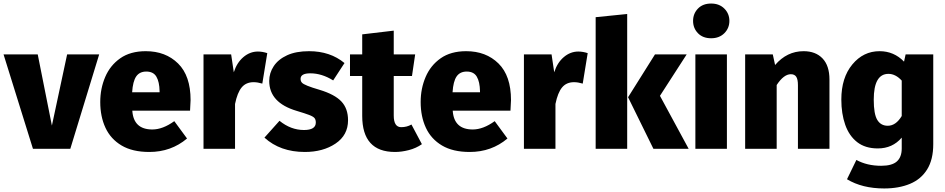

<svg xmlns="http://www.w3.org/2000/svg" viewBox="-30 -840 5338 1084"><path d="M367 0H156L-10 -533H183L263 -131L349 -533H530Z M813 18Q718 18 656.5 -18.5Q595 -55 565.5 -118.5Q536 -182 536 -264Q536 -340 564 -405.5Q592 -471 649 -511Q706 -551 793 -551Q905 -551 975.5 -481.5Q1046 -412 1046 -275L1043 -215H717Q724 -109 830 -109Q889 -109 954 -156L1026 -58Q936 18 813 18ZM871 -319V-325Q870 -378 853 -407Q836 -436 796 -436Q758 -436 739 -408.5Q720 -381 716 -319Z M1297 0H1119V-533H1275L1290 -432Q1307 -486 1344 -517.5Q1381 -549 1426 -549Q1452 -549 1479 -540L1451 -368Q1424 -376 1402 -376Q1359 -376 1334.5 -346.5Q1310 -317 1297 -253Z M1691 18Q1552 18 1463 -63L1548 -158Q1612 -106 1686 -106Q1753 -106 1753 -148Q1753 -164 1746 -173Q1739 -182 1715.5 -191Q1692 -200 1645 -214Q1490 -260 1490 -383Q1490 -428 1515.5 -466.5Q1541 -505 1591 -528Q1641 -551 1715 -551Q1834 -551 1915 -484L1851 -386Q1787 -426 1722 -426Q1667 -426 1667 -395Q1667 -381 1675 -373Q1688 -358 1774 -333Q1860 -307 1897.5 -267Q1935 -227 1935 -161Q1935 -77 1864.5 -29.5Q1794 18 1691 18Z M2200 18Q2015 18 2015 -186V-411H1946V-533H2015V-646L2193 -667V-533H2314L2296 -411H2193V-188Q2193 -122 2235 -122Q2267 -122 2293 -137L2352 -26Q2319 -3 2278 7.5Q2237 18 2200 18Z M2622 18Q2527 18 2465.5 -18.5Q2404 -55 2374.5 -118.5Q2345 -182 2345 -264Q2345 -340 2373 -405.5Q2401 -471 2458 -511Q2515 -551 2602 -551Q2714 -551 2784.5 -481.5Q2855 -412 2855 -275L2852 -215H2526Q2533 -109 2639 -109Q2698 -109 2763 -156L2835 -58Q2745 18 2622 18ZM2680 -319V-325Q2679 -378 2662 -407Q2645 -436 2605 -436Q2567 -436 2548 -408.5Q2529 -381 2525 -319Z M3106 0H2928V-533H3084L3099 -432Q3116 -486 3153 -517.5Q3190 -549 3235 -549Q3261 -549 3288 -540L3260 -368Q3233 -376 3211 -376Q3168 -376 3143.5 -346.5Q3119 -317 3106 -253Z M3511 0H3333V-743L3511 -761ZM3858 0H3659L3516 -291L3668 -533H3847L3696 -299Z M3985 -624Q3938 -624 3910.5 -652.5Q3883 -681 3883 -722Q3883 -763 3910.5 -791.5Q3938 -820 3985 -820Q4031 -820 4059.5 -791.5Q4088 -763 4088 -722Q4088 -681 4059.5 -652.5Q4031 -624 3985 -624ZM4074 0H3896V-533H4074Z M4653 0H4475V-359Q4475 -392 4465.5 -406.5Q4456 -421 4435 -421Q4395 -421 4355 -360V0H4177V-533H4333L4346 -473Q4413 -551 4507 -551Q4575 -551 4614 -510Q4653 -469 4653 -391Z M4962 224Q4838 224 4752 172L4805 63Q4865 96 4945 96Q5006 96 5033.5 71.5Q5061 47 5061 -2V-63Q5009 -2 4926 -2Q4855 -2 4809.5 -37.5Q4764 -73 4742 -135.5Q4720 -198 4720 -278Q4720 -401 4782 -476Q4844 -551 4936 -551Q5017 -551 5074 -492L5083 -533H5239V-26Q5239 61 5204.5 116.5Q5170 172 5107.5 198Q5045 224 4962 224ZM4982 -130Q5028 -130 5061 -185V-385Q5026 -423 4986 -423Q4903 -423 4903 -277Q4903 -196 4923 -163Q4943 -130 4982 -130Z"/></svg>

Font: Trujillo ExtraBold
Style: Regular
Weight: 800
Designer: Fira Sans original fonts by bBox Type GmbH, Carrois Corporate GbR, & Edenspiekermann AG / Changes by Cristiano Sobral
Foundry: Fira Sans original fonts by bBox Type GmbH, Carrois Corporate GbR, & Edenspiekermann AG / Changes by Cristiano Sobral
Version: Version 4.301;July 28, 2020;FontCreator 13.0.0.2655 64-bit